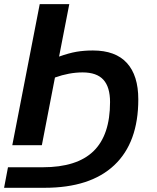

<svg xmlns="http://www.w3.org/2000/svg" viewBox="-36 -708 764 936"><path d="M172.4 107.4Q338.9 107.4 419.7 29.1Q500.5 -49.3 500.5 -210.4Q500.5 -283.7 468 -319.3Q435.5 -355 366.7 -355Q301.3 -355 231.9 -330.1L168 0H23.9L157.7 -688H301.8L252 -432.1Q299.8 -449.2 336.7 -455.6Q373.5 -461.9 417 -461.9Q526.9 -461.9 582.5 -401.1Q638.2 -340.3 638.2 -223.6Q638.2 -13.2 521.2 97.2Q404.3 207.5 181.2 207.5H-16.1L2.9 107.4Z"/></svg>

Font: Liberation Sans
Style: Bold Italic
Weight: 700
Italic angle: -12°
Designer: Steve Matteson
Foundry: Ascender Corporation
Version: Version 2.1.5